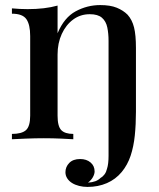

<svg xmlns="http://www.w3.org/2000/svg" viewBox="-20 -549 626 757"><path d="M375 -529Q415 -529 440.5 -518.5Q466 -508 483 -491Q501 -471 508.5 -441Q516 -411 516 -360V-108Q516 -59 511.5 -15Q507 29 495 65Q483 101 460 129Q436 158 401.5 173Q367 188 325 188Q308 188 292 184Q276 180 264 172.5Q252 165 245 154Q238 143 238 130Q238 109 253 93.5Q268 78 296 78Q321 78 337 91.5Q353 105 353 127Q353 137 346.5 149Q340 161 327 171Q344 170 356 165.5Q368 161 377 152Q386 147 392.5 138Q399 129 402 116Q405 107 406.5 94Q408 81 408 65.5Q408 50 408 36V-388Q408 -417 403 -441Q398 -465 382 -479Q366 -493 334 -493Q297 -493 268.5 -472Q240 -451 223.5 -415Q207 -379 207 -334V-93Q207 -51 221.5 -36Q236 -21 269 -21V0Q253 -1 220.5 -2.5Q188 -4 153 -4Q119 -4 82 -2.5Q45 -1 27 0V-21Q66 -21 82.5 -36Q99 -51 99 -93V-407Q99 -452 84 -473.5Q69 -495 27 -495V-516Q59 -513 89 -513Q123 -513 152.5 -516.5Q182 -520 207 -527V-418Q233 -480 278.5 -504.5Q324 -529 375 -529Z"/></svg>

Font: Playfair Display Medium
Style: Regular
Weight: 500
Designer: Claus Eggers Sørensen
Foundry: Claus Eggers Sørensen
Version: Version 1.203